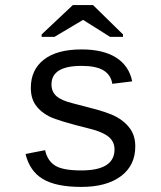

<svg xmlns="http://www.w3.org/2000/svg" viewBox="-20 -733 640 763"><path d="M517.6 -150.9Q517.6 -75.7 460.7 -33Q403.8 9.8 303.2 9.8Q202.6 9.8 150.1 -21.7Q97.7 -53.2 81.5 -121.1L159.2 -136.2Q168.5 -94.2 199 -75Q229.5 -55.7 303.2 -55.7Q435.1 -55.7 435.1 -139.2Q435.1 -170.4 411.1 -189.7Q387.2 -209 337.9 -221.2Q209 -252.9 174.3 -271Q139.6 -289.1 121.1 -316.2Q102.5 -343.3 102.5 -383.8Q102.5 -455.6 154.3 -496.1Q206.1 -536.6 304.2 -536.6Q390.1 -536.6 441.4 -504.2Q492.7 -471.7 505.4 -409.7L426.3 -399.9Q420.9 -435.1 391.6 -453.1Q362.3 -471.2 304.2 -471.2Q184.6 -471.2 184.6 -397.5Q184.6 -368.2 204.8 -350.6Q225.1 -333 270 -322.3L328.1 -307.1Q407.7 -287.6 442.6 -268.6Q477.5 -249.5 497.6 -220.9Q517.6 -192.4 517.6 -150.9ZM468.8 -596.2V-586.4H417.5L310.5 -653.8H309.6L196.3 -586.4H145.5V-596.2L269.5 -712.9H349.6Z"/></svg>

Font: Courier New
Style: Regular
Weight: 400
Designer: Steve Matteson
Foundry: Ascender Corporation
Version: Version 2.00.3